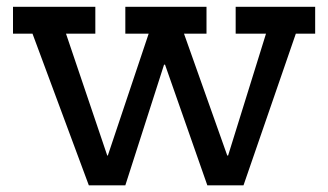

<svg xmlns="http://www.w3.org/2000/svg" viewBox="-20 -556 984 576"><path d="M687 -535.5H925.5V-455H867.5L710.5 0H602L442.5 -455L516.5 -362H428L502 -455L356 0H246.5L77.5 -455H19V-535.5H266V-455H178L332 0L254 -89.5H343.5L273.5 0L426 -455H356V-535.5H599.5V-455H532L693.5 0L613.5 -89.5H703L636.5 0L778 -455H687Z"/></svg>

Font: Hepta Slab ExtraLight Medium
Style: Regular
Weight: 500
Version: Version 1.100